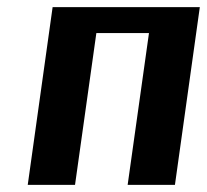

<svg xmlns="http://www.w3.org/2000/svg" viewBox="-20 -520 582 540"><path d="M472 0H339L399 -427H251L191 0H58L128 -500H542Z"/></svg>

Font: Arsenal SC
Style: Bold Italic
Weight: 700
Italic angle: -9.10001°
Designer: Andrij Shevchenko
Foundry: Stairsfor
Version: Version 2.001; ttfautohint (v1.8.4.7-5d5b)